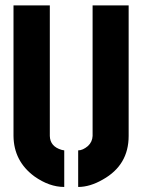

<svg xmlns="http://www.w3.org/2000/svg" viewBox="-20 -704 540 728"><path d="M31.2 -188.5V-683.6H168.9V-188.5Q169.9 -148.4 213.9 -135.7Q220.7 -133.8 223.6 -133.8V4.9Q167 4.9 110.4 -35.2Q32.2 -92.8 31.2 -188.5ZM276.4 4.9V-133.8Q293.9 -133.8 313.5 -150.4Q330.1 -166 331.1 -188.5V-683.6H467.8V-188.5Q467.8 -78.1 370.1 -23.4Q321.3 4.9 276.4 4.9Z"/></svg>

Font: Post No Bills Colombo
Style: ExtraBold
Weight: 900
Designer: Kosala Senevirathne, Siva Puranthara, Lasantha Premarathna, Tharique Azeez
Foundry: Mooniak
Version: Version 1.220 ; ttfautohint (v1.5)